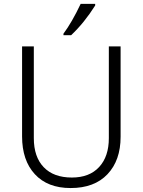

<svg xmlns="http://www.w3.org/2000/svg" viewBox="-20 -951 729 981"><path d="M596.2 -713.9V-252Q596.2 -131.8 529.3 -61Q462.4 9.8 340.8 9.8Q223.1 9.8 158 -61Q92.8 -131.8 92.8 -253.9V-713.9H152.8V-245.1Q152.8 -149.4 203.4 -96.7Q253.9 -43.9 347.2 -43.9Q437 -43.9 486.6 -97.7Q536.1 -151.4 536.1 -245.1V-713.9ZM304.2 -778.8Q347.7 -837.4 392.1 -931.2H466.3V-922.9Q410.6 -834.5 343.3 -771H304.2Z"/></svg>

Font: Droid Sans TV
Style: Regular
Weight: 300
Version: Version 1.00